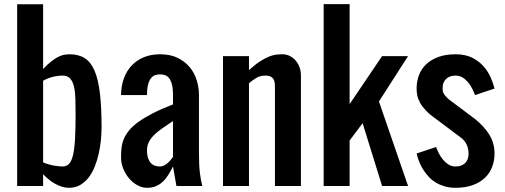

<svg xmlns="http://www.w3.org/2000/svg" viewBox="-20 -895 2431 924"><path d="M187.5 -113.3Q215.3 -102.1 240.7 -97.9Q266.1 -93.8 281.2 -93.8Q300.3 -93.8 312.5 -106.7Q324.7 -119.6 331.5 -149.2Q338.4 -178.7 341.1 -226.6Q343.8 -274.4 343.8 -344.2Q343.8 -385.3 342.8 -419.7Q341.8 -454.1 335.9 -478.8Q330.1 -503.4 317.4 -517.3Q304.7 -531.2 281.2 -531.2Q257.8 -531.2 232.4 -524.7Q207 -518.1 187.5 -506.3ZM187.5 -563Q211.4 -588.4 231 -602.8Q250.5 -617.2 265.9 -624Q281.2 -630.9 293.2 -632.3Q305.2 -633.8 314.5 -633.8Q358.4 -633.8 387.9 -615Q417.5 -596.2 435.3 -554.2Q453.1 -512.2 460.9 -445.3Q468.8 -378.4 468.8 -281.7Q468.8 -253.4 465.6 -220.9Q462.4 -188.5 455.3 -156.2Q448.2 -124 436.3 -94Q424.3 -64 407 -41.3Q389.6 -18.6 366.2 -4.9Q342.8 8.8 312.5 8.8Q294.4 8.8 277.3 3.4Q260.3 -2 244.4 -11Q228.5 -20 214.1 -32Q199.7 -43.9 187.5 -56.6V0H62.5V-874.5H187.5Z M687.5 8.8Q664.1 8.8 641.6 -3.4Q619.1 -15.6 601.6 -36.1Q584 -56.6 573.2 -83Q562.5 -109.4 562.5 -138.2Q562.5 -162.1 564.9 -184.1Q567.4 -206.1 576.2 -226.8Q585 -247.6 601.3 -267.6Q617.7 -287.6 645.5 -307.9Q673.3 -328.1 714.1 -349.1Q754.9 -370.1 812.5 -392.6V-437.5Q812.5 -469.7 807.1 -489.5Q801.8 -509.3 793 -519.8Q784.2 -530.3 772.9 -533.7Q761.7 -537.1 750 -537.1Q738.3 -537.1 727.1 -533.4Q715.8 -529.8 707 -519Q698.2 -508.3 692.9 -488.8Q687.5 -469.2 687.5 -437.5H562.5Q563 -481.9 576.4 -518.3Q589.8 -554.7 614.3 -580.3Q638.7 -606 673.1 -619.9Q707.5 -633.8 750 -633.8Q800.3 -633.8 835.7 -616.2Q871.1 -598.6 893.8 -570.8Q916.5 -543 927 -507.8Q937.5 -472.7 937.5 -437.5V-156.2Q937.5 -99.1 942.1 -61.8Q946.8 -24.4 953.6 0H829.1L812.5 -93.8Q800.8 -70.3 788.6 -51.3Q776.4 -32.2 761.7 -19Q747.1 -5.9 729 1.5Q710.9 8.8 687.5 8.8ZM687.5 -171.4Q687.5 -147.9 692.9 -133.1Q698.2 -118.2 707 -109.4Q715.8 -100.6 727.1 -97.2Q738.3 -93.8 750 -93.8Q759.3 -93.8 768.3 -98.1Q777.3 -102.5 785.4 -109.1Q793.5 -115.7 800.3 -124Q807.1 -132.3 812.5 -139.6V-312.5Q780.8 -291.5 757.3 -274.9Q733.9 -258.3 718.5 -242.2Q703.1 -226.1 695.3 -209.2Q687.5 -192.4 687.5 -171.4Z M1053.2 -625H1178.2V-557.6Q1209.5 -585.9 1234.4 -601.6Q1259.3 -617.2 1278.6 -624.3Q1297.9 -631.3 1312.5 -632.6Q1327.1 -633.8 1338.4 -633.8Q1358.9 -633.8 1375.5 -625.2Q1392.1 -616.7 1403.8 -602.5Q1415.5 -588.4 1421.9 -570.1Q1428.2 -551.8 1428.2 -532.7V0H1303.2V-468.8Q1303.2 -480.5 1302.5 -491.7Q1301.8 -502.9 1297.4 -511.7Q1293 -520.5 1283.4 -525.9Q1273.9 -531.2 1256.3 -531.2Q1232.4 -531.2 1214.1 -520.3Q1195.8 -509.3 1178.2 -494.6V0H1053.2Z M1662.6 -875V-394L1818.8 -625H1943.8L1803.7 -406.7L1943.8 0H1818.8L1725.1 -302.2L1662.6 -218.8V0H1537.6V-875Z M2078.6 -187.5Q2084 -172.4 2092.5 -156Q2101.1 -139.6 2112.8 -125.7Q2124.5 -111.8 2139.2 -102.8Q2153.8 -93.8 2172.4 -93.8Q2184.1 -93.8 2195.3 -96.9Q2206.5 -100.1 2215.3 -107.4Q2224.1 -114.7 2229.5 -126.7Q2234.9 -138.7 2234.9 -156.2Q2234.9 -170.4 2231.9 -181.6Q2229 -192.9 2224.4 -201.9Q2219.7 -210.9 2214.1 -217.5Q2208.5 -224.1 2203.6 -228.5L2078.6 -322.3Q2048.3 -343.3 2029.8 -363Q2011.2 -382.8 2001.2 -401.1Q1991.2 -419.4 1988 -436.3Q1984.9 -453.1 1984.9 -468.8Q1984.9 -503.9 1996.6 -534.2Q2008.3 -564.5 2031.7 -586.4Q2055.2 -608.4 2090.3 -621.1Q2125.5 -633.8 2172.4 -633.8Q2219.2 -633.8 2252 -617.4Q2284.7 -601.1 2306.6 -576.2Q2328.6 -551.3 2341.3 -522.5Q2354 -493.7 2359.9 -468.8L2266.1 -437.5Q2260.7 -451.7 2252.7 -468Q2244.6 -484.4 2232.9 -498.5Q2221.2 -512.7 2206.3 -522Q2191.4 -531.2 2172.4 -531.2Q2160.6 -531.2 2149.4 -528.1Q2138.2 -524.9 2129.4 -517.6Q2120.6 -510.3 2115.2 -498.3Q2109.9 -486.3 2109.9 -468.8Q2109.9 -450.2 2120.4 -437Q2130.9 -423.8 2141.1 -416L2266.1 -322.3Q2310.5 -286.6 2335.2 -246.3Q2359.9 -206.1 2359.9 -156.2Q2359.9 -121.1 2348.1 -90.8Q2336.4 -60.5 2313 -38.6Q2289.6 -16.6 2254.4 -3.9Q2219.2 8.8 2172.4 8.8Q2143.1 8.8 2119.4 1.7Q2095.7 -5.4 2076.9 -16.8Q2058.1 -28.3 2044.2 -43.2Q2030.3 -58.1 2020 -73.7Q1996.1 -109.4 1984.9 -156.2Z"/></svg>

Font: tigers
Style: Regular
Weight: 400
Designer: vernon adams
Foundry: vernon adams
Version: Version 1.2